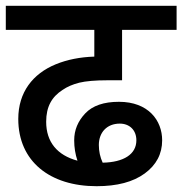

<svg xmlns="http://www.w3.org/2000/svg" viewBox="-20 -642 629 662"><path d="M313 0C383.8 0 439 -14.6 479 -43.9C519 -73.2 539.1 -111.3 539.1 -158.2C539.1 -226.6 491.7 -291 390.1 -291C337.9 -291 299.3 -277.8 273.9 -251C248.5 -224.1 235.8 -193.4 235.8 -158.2C235.8 -133.3 239.7 -109.9 247.1 -87.9C177.2 -106.9 139.2 -152.3 139.2 -222.2C139.2 -274.4 158.7 -308.1 195.8 -332C211.4 -342.8 230.5 -351.1 253.4 -356.9C275.9 -362.3 308.1 -365.2 350.1 -365.2H400.9V-539.1H588.9V-622.1H0V-539.1H305.2V-446.8C256.3 -445.3 211.9 -436.5 172.4 -420.4C92.8 -387.7 43 -323.7 43 -231.9C43 -85.4 152.3 0 313 0ZM320.8 -142.1C320.8 -185.5 348.6 -215.8 393.1 -215.8C426.3 -215.8 450.2 -193.8 450.2 -158.2C450.2 -109.9 406.2 -82.5 334 -81.1C325.2 -100.1 320.8 -120.6 320.8 -142.1Z"/></svg>

Font: Noto Reveo Sans
Style: Regular
Weight: 500
Designer: Monotype Design Team
Foundry: Monotype Imaging Inc.
Version: Version 2.007